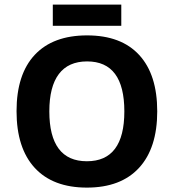

<svg xmlns="http://www.w3.org/2000/svg" viewBox="-20 -832 779 861"><path d="M685.1 -332.5Q685.1 -168 603.5 -79.3Q522 9.3 369.6 9.3Q217.3 9.3 135.7 -79.3Q54.2 -168 54.2 -333.5Q54.2 -499 136 -586.2Q217.8 -673.3 370.6 -673.3Q523.4 -673.3 604.2 -585.4Q685.1 -497.6 685.1 -332.5ZM201.2 -332.5Q201.2 -221.2 243.4 -165Q285.6 -108.9 369.6 -108.9Q537.6 -108.9 537.6 -332.5Q537.6 -556.6 370.6 -556.6Q286.6 -556.6 243.9 -500Q201.2 -443.4 201.2 -332.5ZM216.8 -811.5H523.9V-716.3H216.8Z"/></svg>

Font: Bpm'online Open Sans
Style: Bold
Weight: 700
Foundry: Ascender Corporation
Version: Version 1.10